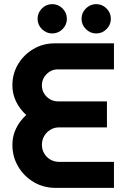

<svg xmlns="http://www.w3.org/2000/svg" viewBox="-20 -910 612 930"><path d="M249 0Q191 0 143.5 -28Q96 -56 68 -103.5Q40 -151 40 -209Q40 -251 58 -288Q76 -325 107 -353Q76 -381 58 -418Q40 -455 40 -496Q40 -553 67.5 -599Q95 -645 141.5 -672.5Q188 -700 244 -700H532V-574H260Q239 -574 221.5 -563.5Q204 -553 193.5 -535.5Q183 -518 183 -496Q183 -475 193.5 -457.5Q204 -440 221.5 -429.5Q239 -419 260 -419H498V-293H266Q243 -293 224 -281.5Q205 -270 194 -251Q183 -232 183 -209Q183 -186 194 -167Q205 -148 224 -137Q243 -126 266 -126H532V0ZM446 -748Q417 -748 396 -769Q375 -790 375 -819Q375 -848 396 -869Q417 -890 446 -890Q475 -890 496 -869Q517 -848 517 -819Q517 -790 496 -769Q475 -748 446 -748ZM233 -748Q204 -748 183 -769Q162 -790 162 -819Q162 -848 183 -869Q204 -890 233 -890Q262 -890 283 -869Q304 -848 304 -819Q304 -790 283 -769Q262 -748 233 -748Z"/></svg>

Font: MuseoModerno Thin SemiBold
Style: Regular
Weight: 600
Version: Version 1.003